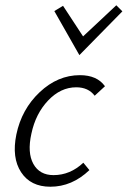

<svg xmlns="http://www.w3.org/2000/svg" viewBox="-20 -703 484 728"><path d="M281 -494 186 -661 219 -681 295 -565 421 -683 444 -660ZM339 -340Q315 -372 269 -372Q210 -372 162.5 -322Q115 -272 99 -196Q83 -124 106.5 -81.5Q130 -39 183 -39Q246 -39 296 -86L319 -58Q253 5 171 5Q96 5 60 -50Q24 -105 42 -193Q62 -289 130.5 -353.5Q199 -418 283 -418Q348 -418 378 -376Z"/></svg>

Font: EauTest Semilight
Style: Italic
Weight: 300
Italic angle: -12°
Designer: Christian Thalmann (Catharsis Fonts)
Version: Version 0.001;PS 000.001;hotconv 1.0.88;makeotf.lib2.5.64775